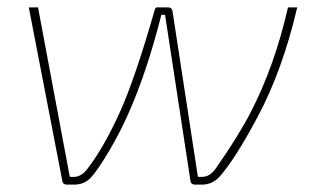

<svg xmlns="http://www.w3.org/2000/svg" viewBox="-20 -500 853 520"><path d="M169 -21H181Q200 -21 217 -43Q261 -100 305 -197Q346 -288 399 -473Q401 -482 410 -480H435Q445 -480 447 -471L516 -21H528Q549 -21 566 -46Q629 -137 659 -196Q724 -322 760 -480H785Q745 -309 678 -184Q618 -71 576 -23Q556 0 527 0H508Q498 0 496 -9L427 -460H417Q378 -305 327 -191Q306 -143 276 -92Q246 -41 227 -20Q209 0 181 0H161Q151 0 149 -9L58 -480H83Z"/></svg>

Font: Ezarion Thin
Style: Italic
Weight: 250
Italic angle: -8°
Designer: Natanael Gama
Version: Version 1.001;PS 001.001;hotconv 1.0.70;makeotf.lib2.5.58329